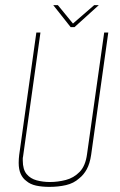

<svg xmlns="http://www.w3.org/2000/svg" viewBox="-20 -718 469 750"><path d="M173 12Q144 12 121 7Q98 2 83 -11Q69 -21 61 -38.5Q53 -56 53 -82Q53 -90 53.5 -97.5Q54 -105 55 -113L122 -591H138L70 -106Q70 -103 69 -101Q69 -95 69 -91Q69 -56 84 -38Q99 -20 123.5 -13.5Q148 -7 175 -7Q206 -7 237 -15Q268 -23 291 -46.5Q314 -70 320 -116L387 -591H403L336 -113Q331 -79 319 -57Q307 -35 289 -21Q268 -2 238 5Q208 12 173 12ZM256 -612 188 -698H206L265 -626L348 -698H366L271 -612Z"/></svg>

Font: Alumni Sans Pinstripe
Style: Italic
Weight: 400
Italic angle: -8°
Designer: Robert E. Leuschke
Foundry: Robert E. Leuschke
Version: Version 1.010; ttfautohint (v1.8.4.7-5d5b)